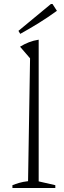

<svg xmlns="http://www.w3.org/2000/svg" viewBox="-20 -938 317 958"><path d="M42 0V-14Q57 -20 75.5 -25.5Q94 -31 120 -34L130 -647L80 -705Q101 -718 124 -727Q147 -736 173 -740V-33L256 -14V0ZM81 -769 72 -784 234 -918H242L264 -884Q220 -852 174 -823.5Q128 -795 81 -769Z"/></svg>

Font: Piazzolla Thin Thin
Style: Regular
Weight: 250
Version: Version 2.005